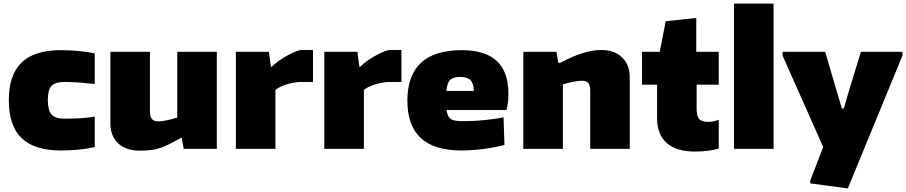

<svg xmlns="http://www.w3.org/2000/svg" viewBox="-20 -828 5041 1068"><path d="M318 9Q172 9 100.5 -59.5Q29 -128 29 -270Q29 -412 100.5 -480.5Q172 -549 318 -549Q371 -549 420.5 -544Q470 -539 507 -531V-361Q460 -366 419 -369Q378 -372 340 -372Q287 -372 266.5 -350.5Q246 -329 246 -272Q246 -214 266.5 -191Q287 -168 338 -168Q391 -168 429.5 -170.5Q468 -173 507 -179V-10Q470 -1 420.5 4Q371 9 318 9Z M758 10Q680 10 637 -31Q594 -72 594 -142V-540H814V-208Q814 -179 825 -166Q836 -153 860 -153Q880 -153 909 -159Q938 -165 966 -174V-540H1186V0H1002L991 -61H987Q951 -41 924.5 -27.5Q898 -14 873 -5.5Q848 3 821 6.5Q794 10 758 10Z M1292 -540H1476L1487 -457H1492Q1507 -472 1526 -486Q1545 -500 1566.5 -512.5Q1588 -525 1609.5 -535Q1631 -545 1651 -550H1721V-372H1644Q1624 -370 1604 -366Q1584 -362 1566.5 -356Q1549 -350 1535 -342.5Q1521 -335 1512 -328V0H1292Z M1784 -540H1968L1979 -457H1984Q1999 -472 2018 -486Q2037 -500 2058.5 -512.5Q2080 -525 2101.5 -535Q2123 -545 2143 -550H2213V-372H2136Q2116 -370 2096 -366Q2076 -362 2058.5 -356Q2041 -350 2027 -342.5Q2013 -335 2004 -328V0H1784Z M2545 9Q2246 9 2246 -268Q2246 -549 2549 -549Q2808 -549 2808 -308Q2808 -282 2805.5 -260Q2803 -238 2797 -216H2464Q2467 -195 2473 -183Q2479 -171 2490 -164.5Q2501 -158 2519 -156Q2537 -154 2564 -154Q2588 -154 2617 -155.5Q2646 -157 2675.5 -160Q2705 -163 2732.5 -167Q2760 -171 2781 -176L2786 -22Q2734 -8 2670.5 0.5Q2607 9 2545 9ZM2539 -400Q2501 -400 2484 -383.5Q2467 -367 2463 -322H2616Q2614 -365 2597 -382.5Q2580 -400 2539 -400Z M2891 -540H3075L3086 -478H3095Q3167 -516 3222.5 -533Q3278 -550 3324 -550Q3397 -550 3440 -509Q3483 -468 3483 -398V0H3263V-325Q3263 -354 3252 -366.5Q3241 -379 3218 -379Q3197 -379 3167.5 -373Q3138 -367 3111 -358V0H2891Z M3845 15Q3742 15 3688.5 -32.5Q3635 -80 3635 -171V-357H3551V-540H3650L3683 -710L3853 -728V-540H3978V-357H3855V-223Q3855 -181 3869.5 -165.5Q3884 -150 3921 -150Q3948 -150 3978 -162V-2Q3955 6 3918.5 10.5Q3882 15 3845 15Z M4063 -808H4283V0H4063Z M4487 192V176L4559 -10L4333 -519V-540H4570L4628 -342L4663 -225H4674L4708 -342L4769 -540H5000V-519L4696 220Z"/></svg>

Font: Encode Sans Normal
Style: Black
Weight: 900
Designer: Pablo Impallari, Andres Torresi
Foundry: Pablo Impallari, Andres Torresi
Version: Version 1.000; ttfautohint (v1.00) -l 8 -r 50 -G 200 -x 14 -